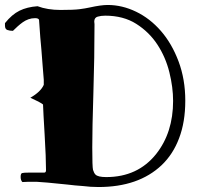

<svg xmlns="http://www.w3.org/2000/svg" viewBox="-23 -714 806 772"><path d="M356 -627 357 -617Q357 -483 352.5 -340.5Q348 -198 348 -120.5Q348 -43 351 -31Q355 -18 361 -12Q371 -2 404 -2Q531 -2 605 -95Q673 -181 673 -308Q673 -363 658 -423.5Q643 -484 610 -534.5Q577 -585 525 -618Q473 -651 400 -651Q383 -651 369.5 -647Q356 -643 356 -627ZM128 -689Q168 -674 220.5 -674Q273 -674 296.5 -677Q320 -680 338 -684Q383 -694 410 -694Q468 -694 524 -667Q580 -640 624 -589.5Q668 -539 695 -467Q722 -395 722 -309Q722 -223 697 -158Q673 -94 627 -50Q534 38 373 38Q341 38 310 34Q279 32 247 28Q151 18 125 17H89Q79 17 67 18Q60 11 60 -2.5Q60 -16 65.5 -18Q71 -20 94 -20H155Q162 -20 162 -30Q162 -80 156.5 -172Q151 -264 150 -294Q139 -302 126 -308L99 -321Q141 -345 153 -373V-393Q151 -411 148.5 -449Q146 -487 143.5 -513.5Q141 -540 139 -564Q136 -611 134 -634Q132 -641 118 -641Q104 -641 91.5 -636.5Q79 -632 68.5 -624.5Q58 -617 48 -608L29 -590Q16 -590 6.5 -593.5Q-3 -597 -3 -611V-621Q25 -656 55.5 -671Q86 -686 128 -689Z"/></svg>

Font: Miltonian Tattoo
Style: Regular
Weight: 400
Designer: Pablo Impallari
Foundry: Pablo Impallari
Version: Version 1.008